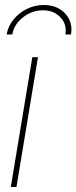

<svg xmlns="http://www.w3.org/2000/svg" viewBox="-20 -743 304 763"><path d="M22.9 0 108.4 -515.6H130.9L45.4 0ZM153.8 -723.1Q207.5 -723.1 239 -689.2Q270.5 -655.3 262.2 -606H239.7Q246.6 -646 220.2 -674.1Q193.8 -702.1 150.4 -702.1Q106.9 -702.1 71.3 -674.1Q35.6 -646 28.8 -606H6.3Q12.2 -639.2 33.7 -665.5Q55.2 -691.9 86.7 -707.5Q118.2 -723.1 153.8 -723.1Z"/></svg>

Font: Inter Display Thin
Style: Italic
Weight: 100
Italic angle: -9.39999°
Designer: Rasmus Andersson
Foundry: rsms
Version: Version 4.000;git-a52131595